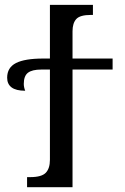

<svg xmlns="http://www.w3.org/2000/svg" viewBox="-20 -780 519 800"><path d="M282.2 -536.1H449.2V-490.2H282.2V0H92.8V-42H106Q153.3 -42 170.7 -60.1Q188 -78.1 188 -113.8V-490.2H151.9Q113.8 -490.2 96.4 -476.8Q79.1 -463.4 79.1 -430.2Q79.1 -417 85 -401.9Q46.9 -401.9 28.3 -415.8Q9.8 -429.7 9.8 -456.1Q9.8 -498.5 46.6 -517.3Q83.5 -536.1 160.2 -536.1H188V-759.8H367.2V-717.8H358.9Q313.5 -717.8 297.9 -700.7Q282.2 -683.6 282.2 -649.9Z"/></svg>

Font: Droid Serif
Style: Regular
Weight: 400
Designer: Monotype Design team
Foundry: Monotype Imaging Inc.
Version: Version 1.03